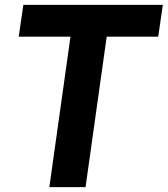

<svg xmlns="http://www.w3.org/2000/svg" viewBox="-20 -770 690 790"><path d="M631 -619H419L332 0H183L270 -619H57L76 -750H650Z"/></svg>

Font: Oakes Grotesk Bold
Style: Italic
Weight: 700
Italic angle: -8°
Designer: Samuel Oakes
Foundry: Samuel Oakes
Version: Version 1.000;PS 001.000;hotconv 1.0.88;makeotf.lib2.5.64775